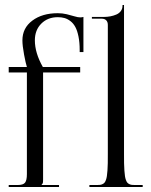

<svg xmlns="http://www.w3.org/2000/svg" viewBox="-20 -751 606 771"><path d="M15 0ZM15 0V-8H50Q73.2 -8 80.6 -17.5Q88 -27 88 -52V-460H15V-482H88Q83.2 -496.5 76.6 -532Q70 -567.5 70 -589Q70 -638.5 109.8 -668.2Q149.5 -698 212 -698Q230.8 -698 248.2 -693.8Q265.8 -689.5 279.2 -685.4Q292.8 -681.2 302.2 -681.2Q308.8 -681.2 315 -683V-542H300V-550Q300 -580.8 295.2 -604.2Q290.5 -627.8 282.6 -642.4Q274.8 -657 263.1 -666Q251.5 -675 239.2 -678.5Q227 -682 212 -682Q171.8 -682 145.9 -656.2Q120 -630.5 120 -589Q120 -538.5 152 -482H302V-460H153V-31Q153 -20.5 152.1 -16.9Q151.2 -13.2 147 -9V-8H217V0ZM339 0V-8H368Q376 -8 381.4 -8.6Q386.8 -9.2 391.9 -11.8Q397 -14.2 399.9 -17.8Q402.8 -21.2 405.4 -28.4Q408 -35.5 409.2 -43.9Q410.5 -52.2 411.5 -66.2Q412.5 -80.2 412.8 -95.8Q413 -111.2 413 -134V-651Q413 -663 406.5 -669.5Q400 -676 388 -676H349V-683H397Q410.8 -683 423.2 -685.4Q435.8 -687.8 447.1 -692.6Q458.5 -697.5 465.2 -706.6Q472 -715.8 472 -728V-731H478V-134Q478 -111.2 478.2 -95.8Q478.5 -80.2 479.5 -66.2Q480.5 -52.2 481.8 -43.9Q483 -35.5 485.6 -28.4Q488.2 -21.2 491.1 -17.8Q494 -14.2 499.1 -11.8Q504.2 -9.2 509.6 -8.6Q515 -8 523 -8H553V0Z"/></svg>

Font: FogtwoNo5
Style: Regular
Weight: 400
Designer: gluk (gluksza@wp.pl)
Foundry: gluk (gluksza@wp.pl)
Version: Version 0.87